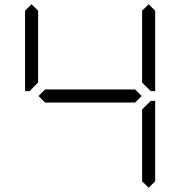

<svg xmlns="http://www.w3.org/2000/svg" viewBox="-20 -956 856 912"><path d="M163 -500 194 -531H622L653 -500L622 -469H194ZM130 -533 120 -523H99V-905L130 -936L161 -905V-564ZM686 -936 717 -905V-523H696L686 -533L655 -564V-905ZM686 -467 696 -477H717V-95L686 -64L655 -95V-436Z"/></svg>

Font: DSEG7 Classic Mini
Style: Light
Weight: 300
Designer: Keshikan(Twitter:@keshinomi_88pro)
Version: Version 0.46